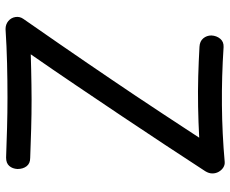

<svg xmlns="http://www.w3.org/2000/svg" viewBox="-89 -729 831 693"><g transform="rotate(90 326.5 -382.5)"><path d="M149 -687Q129 -688 118.5 -700.5Q108 -713 108 -730Q109 -749 120 -762Q131 -775 150 -774Q256 -767 360 -768Q464 -769 564 -778Q575 -779 584.5 -773Q594 -767 600 -756.5Q606 -746 606 -733.5Q606 -721 598 -708Q553 -639 503 -563Q453 -487 399 -406.5Q345 -326 289 -243Q233 -160 176 -78Q204 -79 231 -79.5Q258 -80 285 -80.5Q312 -81 339 -81Q392 -81 445 -79.5Q498 -78 550 -76Q570 -76 580 -63Q590 -50 590 -30Q589 -12 579 -0.5Q569 11 549 11Q494 9 440.5 7.5Q387 6 332 6Q271 6 209 7.5Q147 9 85 13Q68 13 56 3Q44 -7 41.5 -22.5Q39 -38 48 -51Q100 -126 138.5 -181.5Q177 -237 207.5 -282Q238 -327 266 -368Q294 -409 324 -454Q354 -499 391 -555Q428 -611 477 -686Q420 -683 364.5 -682Q309 -681 255.5 -682.5Q202 -684 149 -687Z"/></g></svg>

Font: Playpen Sans Thai
Style: Regular
Weight: 400
Designer: Sirin Gunkloy, Laura Meseguer, Veronika Burian, José Scaglione
Foundry: TypeTogether
Version: Version 2.000